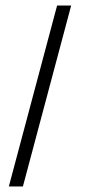

<svg xmlns="http://www.w3.org/2000/svg" viewBox="-20 -620 313 696"><path d="M63 56H12L187 -600H238Z"/></svg>

Font: Bhavuka
Style: Regular
Weight: 400
Version: 2.94.0; ttfautohint (v1.2) -l 7 -r 28 -G 50 -x 13 -D deva -f